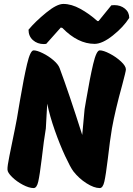

<svg xmlns="http://www.w3.org/2000/svg" viewBox="-20 -956 677 976"><path d="M297 -814 289 -816 215 -733Q211 -732 203 -732Q170 -732 147.5 -752Q125 -772 125 -805Q160 -847 214.5 -891.5Q269 -936 302 -936Q343 -936 388.5 -911Q434 -886 475 -849H481L546 -929Q551 -930 561 -930Q593 -930 615 -912Q637 -894 637 -865Q607 -818 553.5 -775.5Q500 -733 461 -733Q376 -733 297 -814ZM620 -603Q620 -594 601 -523Q566 -397 549 -303Q539 -244 528 -148Q518 -66 510.5 -33Q503 0 487 0Q458 0 419.5 -24.5Q381 -49 353 -85Q338 -105 311 -163Q284 -221 258.5 -293.5Q233 -366 220 -429L213 -303Q203 -244 192 -148Q182 -66 174.5 -33Q167 0 151 0Q128 0 96.5 -16.5Q65 -33 41.5 -56Q18 -79 18 -94Q17 -110 27.5 -161.5Q38 -213 41 -228Q45 -248 56 -301.5Q67 -355 74 -401L82 -448Q101 -560 117.5 -630Q134 -700 151 -700Q168 -700 197.5 -685.5Q227 -671 251.5 -650Q276 -629 283 -610Q330 -484 398 -270L410 -401L418 -448Q437 -560 453.5 -630Q470 -700 487 -700Q506 -700 538.5 -683Q571 -666 595.5 -643Q620 -620 620 -603Z"/></svg>

Font: Mogra
Style: Regular
Weight: 400
Designer: Lipi Raval
Foundry: Lipi Raval
Version: Version 1.002;PS 1.002;hotconv 1.0.88;makeotf.lib2.5.647800;